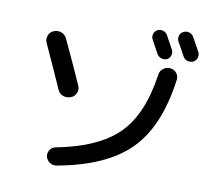

<svg xmlns="http://www.w3.org/2000/svg" viewBox="-90 -930 1179 1061"><g transform="rotate(10 500.0 -399.0)"><path d="M232.4 -12.7Q228.5 -31.2 238.8 -48.8Q249 -66.4 268.6 -70.3Q502.9 -115.2 614.7 -225.1Q726.6 -335 759.8 -564.5Q762.7 -586.9 779.8 -600.1Q796.9 -613.3 818.8 -611.3Q840.8 -609.4 854.5 -592.8Q868.2 -576.2 865.2 -553.7Q829.1 -286.1 696.8 -153.8Q564.5 -21.5 293 27.3Q271.5 31.2 254.4 19Q237.3 6.8 232.4 -12.7ZM711.9 -805.7Q727.5 -813.5 744.1 -808.6Q760.7 -803.7 768.6 -789.1Q803.7 -725.6 809.6 -714.8Q817.4 -700.2 812.5 -682.6Q807.6 -665 792 -658.2Q776.4 -651.4 759.8 -657.2Q743.2 -663.1 735.4 -677.7Q701.2 -739.3 695.3 -751Q687.5 -765.6 692.4 -781.7Q697.3 -797.9 711.9 -805.7ZM855.5 -821.3Q871.1 -829.1 888.2 -824.2Q905.3 -819.3 914.1 -802.7Q942.4 -752.9 956.1 -726.6Q963.9 -710.9 958.5 -694.3Q953.1 -677.7 936.5 -669.9Q920.9 -663.1 903.8 -668.5Q886.7 -673.8 878.9 -690.4Q866.2 -715.8 837.9 -764.6Q830.1 -779.3 835 -796.9Q839.8 -814.5 855.5 -821.3ZM231.4 -387.7Q189.5 -483.4 122.1 -629.9Q112.3 -649.4 120.1 -671.4Q127.9 -693.4 149.4 -701.2Q170.9 -710 191.9 -702.1Q212.9 -694.3 222.7 -672.9Q292 -526.4 335 -427.7Q343.8 -406.2 335 -386.2Q326.2 -366.2 304.7 -358.4Q282.2 -350.6 261.2 -358.4Q240.2 -366.2 231.4 -387.7Z"/></g></svg>

Font: Rounded-X Mgen+ 1mn medium
Style: Regular
Weight: 500
Designer: [Source Han Sans]
Ryoko NISHIZUKA  (kana & ideographs); Paul D. Hunt (Latin, Greek & Cyrillic); Wenlong ZHANG  (bopomofo
Version: Version 1.059.20150602